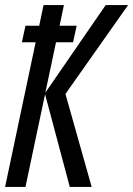

<svg xmlns="http://www.w3.org/2000/svg" viewBox="-20 -734 523 754"><path d="M0 0 120 -568H66L80 -633H134L151 -714H231L214 -633H281L267 -568H200L158 -370L395 -714H483L237 -365L340 0H254L157 -364L80 0Z"/></svg>

Font: Noto Sans UI Condensed
Style: Italic
Weight: 400
Width: 3
Italic angle: -12°
Designer: Monotype Design Team
Foundry: Monotype Imaging Inc.
Version: Version 1.901